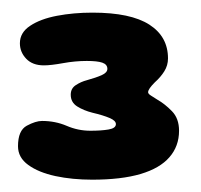

<svg xmlns="http://www.w3.org/2000/svg" viewBox="-20 -608 318 304"><path d="M126 -323.5Q94.5 -323.5 67.8 -329.2Q41 -335 24.8 -346.8Q8.5 -358.5 8.5 -376.5Q8.5 -401.5 22.5 -409Q36.5 -416.5 46.5 -416.5Q67.5 -416.5 85.5 -408.8Q103.5 -401 123 -401Q140.5 -401 152 -403Q163.5 -405 163.5 -411.5Q163.5 -417 153.5 -421.2Q143.5 -425.5 126.5 -429.5Q112.5 -433 102.2 -439.5Q92 -446 92 -458Q92 -468 100 -473.2Q108 -478.5 117.5 -481Q132 -485 141 -489Q150 -493 150 -499Q150 -506 142 -508.8Q134 -511.5 117.5 -511.5Q99 -511.5 79.8 -508Q60.5 -504.5 49.5 -504.5Q31.5 -504.5 21.5 -515Q11.5 -525.5 11.5 -539.5Q11.5 -556.5 27.8 -567.2Q44 -578 70.2 -583Q96.5 -588 126.5 -588Q187 -588 216.5 -569Q246 -550 246 -515.5Q246 -504.5 240.2 -495.2Q234.5 -486 225 -477.5Q220 -472.5 217.2 -468.5Q214.5 -464.5 214.5 -462Q214.5 -459.5 218.8 -456.8Q223 -454 229.5 -450Q241 -443.5 252.2 -432Q263.5 -420.5 263.5 -401Q263.5 -376.5 248.2 -359Q233 -341.5 202.5 -332.5Q172 -323.5 126 -323.5Z"/></svg>

Font: Gluten Black
Style: Regular
Weight: 900
Designer: Tyler Finck
Foundry: Etcetera Type Company
Version: Version 1.300